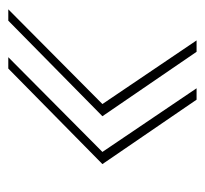

<svg xmlns="http://www.w3.org/2000/svg" viewBox="-36 -536 501 470"><g transform="rotate(-90 215.0 -300.5)"><path d="M206.5 -70.3 48.8 -300.8 282.7 -531.2H310.5L78.6 -300.8L234.4 -70.3ZM323.7 -70.3 166 -300.8 399.9 -531.2H427.7L195.8 -300.8L351.6 -70.3Z"/></g></svg>

Font: Inter 18pt Thin
Style: Italic
Weight: 250
Italic angle: -9.3988°
Version: Version 4.001;git-66647c0bb